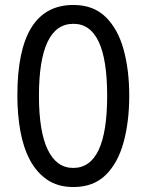

<svg xmlns="http://www.w3.org/2000/svg" viewBox="-20 -744 590 774"><path d="M501 -358Q501 -255 478.5 -171.5Q456 -88 406.5 -39Q357 10 276 10Q214 10 171 -19Q128 -48 101 -98.5Q74 -149 62 -216Q50 -283 50 -359Q50 -724 276 -724Q357 -724 406.5 -675Q456 -626 478.5 -543.5Q501 -461 501 -358ZM137 -358Q137 -214 172.5 -140.5Q208 -67 275 -67Q412 -67 412 -358Q412 -648 276 -648Q206 -648 171.5 -574.5Q137 -501 137 -358Z"/></svg>

Font: Noto Sans Kannada ExtraCondensed
Style: Regular
Weight: 400
Width: 2
Designer: Jelle Bosma - Monotype Design Team
Foundry: Monotype Imaging Inc.
Version: Version 2.005; ttfautohint (v1.8.4.7-5d5b)